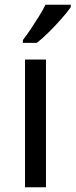

<svg xmlns="http://www.w3.org/2000/svg" viewBox="-20 -786 317 806"><path d="M173 0H85V-536H173ZM277 -756Q265 -738 240 -709.5Q215 -681 186.5 -652.5Q158 -624 134 -606H76V-618Q91 -637 108.5 -663Q126 -689 143 -716.5Q160 -744 171 -766H277Z"/></svg>

Font: Noto Sans Manichaean
Style: Regular
Weight: 400
Designer: Monotype Design Team
Foundry: Monotype Imaging Inc.
Version: Version 2.005; ttfautohint (v1.8.4.7-5d5b)